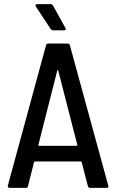

<svg xmlns="http://www.w3.org/2000/svg" viewBox="-20 -911 562 931"><path d="M406 -9 376 -125Q375 -128 371 -128H150Q145 -128 145 -125L116 -9Q115 0 105 0H27Q22 0 19.5 -3Q17 -6 18 -11L203 -691Q205 -700 214 -700H308Q317 -700 319 -691L505 -11L506 -8Q506 0 496 0H417Q408 0 406 -9ZM170 -204H351Q353 -204 354.5 -205.5Q356 -207 355 -208L262 -570Q261 -572 260 -572Q259 -572 258 -570L166 -208Q165 -207 166.5 -205.5Q168 -204 170 -204ZM226 -770 154 -879 152 -884Q152 -891 161 -891H225Q232 -891 237 -884L297 -776Q299 -772 299 -770Q299 -764 290 -764H238Q231 -764 226 -770Z"/></svg>

Font: Barlow Semi Condensed Medium
Style: Regular
Weight: 500
Width: 4
Designer: Jeremy Tribby
Foundry: Tribby Type
Version: Version 1.422; ttfautohint (v1.8)